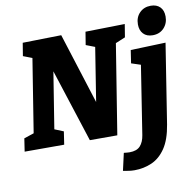

<svg xmlns="http://www.w3.org/2000/svg" viewBox="-111 -902 1270 1253"><g transform="rotate(-10 523.5 -275.5)"><path d="M521 -702 782 -707 768 -621 686 -587 706 -611 608 0H426L257 -523H276L207 -91L198 -115L269 -86L256 0H-6L7 -86L91 -114L70 -91L153 -611L169 -586L91 -616L105 -702L361 -707L523 -196H503L569 -612L585 -586L507 -616ZM604 235 630 120Q641 121 650 122Q659 123 668 123Q716 123 739 97.5Q762 72 769 27L842 -441L854 -422L778 -447L791 -533L1023 -541L940 -13Q924 85 886 141Q848 197 794.5 220.5Q741 244 680 244Q658 244 641 241Q624 238 604 235ZM950 -603Q910 -603 888 -626.5Q866 -650 866 -689Q866 -736 895 -765.5Q924 -795 969 -795Q1008 -795 1030.5 -772.5Q1053 -750 1053 -709Q1053 -664 1024.5 -633.5Q996 -603 950 -603Z"/></g></svg>

Font: Bitter Thin ExtraBold
Style: Italic
Weight: 800
Italic angle: -9°
Version: Version 2.002